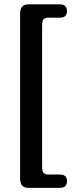

<svg xmlns="http://www.w3.org/2000/svg" viewBox="-20 -756 352 903"><path d="M178 -638V29.5Q178 48.5 184.8 56.8Q191.5 65 207.5 65H262.5Q295 65 295 96Q295 110 287.2 118.8Q279.5 127.5 262.5 127.5H114.5Q93 127.5 83.8 116Q74.5 104.5 74.5 80V-688.5Q74.5 -713 83.8 -724.2Q93 -735.5 114.5 -735.5H262.5Q279.5 -735.5 287.2 -726.8Q295 -718 295 -704Q295 -673 262.5 -673H207.5Q191.5 -673 184.8 -665Q178 -657 178 -638Z"/></svg>

Font: Fraunces 144pt S100 SemiBold
Style: Regular
Weight: 600
Version: Version 1.000; ttfautohint (v1.8.3)